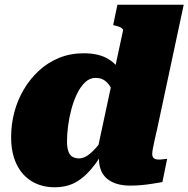

<svg xmlns="http://www.w3.org/2000/svg" viewBox="-20 -778 796 811"><path d="M211 13Q156 13 114.5 -12Q73 -37 50 -84.5Q27 -132 27 -199Q27 -253 40.5 -304Q54 -355 80.5 -400Q107 -445 144.5 -479.5Q182 -514 229.5 -533.5Q277 -553 334 -553Q399 -553 439.5 -527.5Q480 -502 500 -458Q520 -414 522 -358L469 -348Q463 -377 452.5 -399.5Q442 -422 425.5 -435.5Q409 -449 384 -449Q359 -449 339.5 -430.5Q320 -412 305.5 -382Q291 -352 281.5 -316.5Q272 -281 267.5 -245.5Q263 -210 263 -182Q263 -156 268.5 -139.5Q274 -123 285.5 -116Q297 -109 313 -109Q328 -109 342 -116.5Q356 -124 371.5 -139Q387 -154 405.5 -177.5Q424 -201 448 -234L456 -201Q417 -133 382.5 -85.5Q348 -38 307.5 -12.5Q267 13 211 13ZM530 6Q468 6 433 -22.5Q398 -51 398 -108Q398 -112 398 -116Q398 -120 398 -125Q398 -130 398 -137L387 -124L499 -646Q501 -652 497 -656.5Q493 -661 485.5 -664Q478 -667 466 -670L458 -672L476 -758H756L644 -234Q637 -204 632.5 -183.5Q628 -163 625.5 -149.5Q623 -136 623 -128Q623 -115 630 -109.5Q637 -104 651 -104Q661 -104 670.5 -105.5Q680 -107 686 -107L666 -9Q649 -6 627.5 -2.5Q606 1 581.5 3.5Q557 6 530 6Z"/></svg>

Font: Roboto Serif 20pt Black
Style: Italic
Weight: 900
Italic angle: -10°
Version: Version 1.008